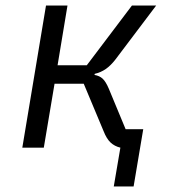

<svg xmlns="http://www.w3.org/2000/svg" viewBox="-20 -536 640 697"><path d="M417 0Q396 -5 381.5 -18.5Q367 -32 356 -60L284 -232H178L139 0H61L147 -516H225L189 -299H295L459 -516H547L399 -320Q382 -298 364 -285.5Q346 -273 324 -268L323 -264Q341 -261 352.5 -250.5Q364 -240 375 -214L436 -67H500L465 141H393Z"/></svg>

Font: iA Writer Mono V
Style: Regular
Weight: 400
Italic angle: -9.5°
Designer: Mike Abbink, Paul van der Laan, Pieter van Rosmalen
Foundry: Bold Monday
Version: Version 2.000